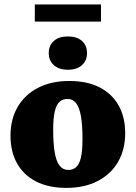

<svg xmlns="http://www.w3.org/2000/svg" viewBox="-20 -854 628 888"><path d="M295.5 -68Q317.5 -68 332.2 -81Q347 -94 354.2 -125.2Q361.5 -156.5 361.5 -211Q361.5 -274.5 354.5 -315.5Q347.5 -356.5 332.2 -376.5Q317 -396.5 292 -396.5Q270.5 -396.5 255.8 -383.5Q241 -370.5 233.5 -339.5Q226 -308.5 226 -253.5Q226 -190.5 233 -149.2Q240 -108 255.5 -88Q271 -68 295.5 -68ZM287 15Q205 15 147.2 -14.5Q89.5 -44 59 -98.2Q28.5 -152.5 28.5 -226Q28.5 -303 62 -360Q95.5 -417 156.5 -448.2Q217.5 -479.5 300.5 -479.5Q383 -479.5 440.5 -450Q498 -420.5 528.5 -366.5Q559 -312.5 559 -238.5Q559 -162 525.8 -105Q492.5 -48 431.5 -16.5Q370.5 15 287 15ZM294 -531.5Q252 -531.5 228.8 -552.8Q205.5 -574 205.5 -608.5Q205.5 -643.5 228.8 -664.5Q252 -685.5 294 -685.5Q336 -685.5 359.2 -664.5Q382.5 -643.5 382.5 -608.5Q382.5 -574 359.2 -552.8Q336 -531.5 294 -531.5ZM141 -754V-833.5H447V-754Z"/></svg>

Font: Newsreader ExtraBold
Style: Regular
Weight: 800
Designer: Hugues Gentile
Foundry: Production Type
Version: Version 1.003